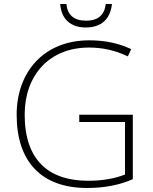

<svg xmlns="http://www.w3.org/2000/svg" viewBox="-20 -927 762 957"><path d="M538 -907H507C501 -854 471 -824 409 -824C348 -824 316 -853 311 -907H280C286 -832 331 -790 408 -790C485 -790 530 -832 538 -907ZM375 -355V-319H603V-57C554 -38 494 -26 420 -26C222 -26 103 -129 103 -356C103 -550 224 -690 424 -690C488 -690 553 -677 617 -646L634 -682C571 -712 502 -726 425 -726C199 -726 63 -569 63 -355C63 -123 185 10 414 10C497 10 575 -4 642 -34V-355Z"/></svg>

Font: Noto Sans Georgian ExtraLight
Style: Regular
Weight: 200
Designer: Monotype Design Team, Akaki Razmadze
Foundry: Google LLC
Version: Version 2.005